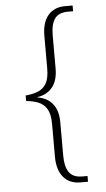

<svg xmlns="http://www.w3.org/2000/svg" viewBox="-60 -798 533 967"><g transform="rotate(-5 207.0 -314.5)"><path d="M307 131Q251 131 220.5 94Q190 57 190 -10V-175Q190 -224 174.5 -250Q159 -276 132 -287Q105 -298 70 -301V-329Q105 -332 132 -342.5Q159 -353 174.5 -379Q190 -405 190 -455V-620Q190 -687 220.5 -723.5Q251 -760 307 -760H345V-731H319Q272 -731 252 -703Q232 -675 232 -618V-451Q232 -391 204.5 -357Q177 -323 129 -316V-314Q178 -306 205 -272.5Q232 -239 232 -179V-10Q232 45 252 73.5Q272 102 319 102H345V131Z"/></g></svg>

Font: Noto Serif ExtraLight
Style: Regular
Weight: 200
Designer: Monotype Design Team
Foundry: Monotype Imaging Inc.
Version: Version 2.015; ttfautohint (v1.8.4.7-5d5b)